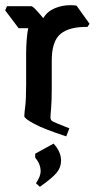

<svg xmlns="http://www.w3.org/2000/svg" viewBox="-35 -518 382 742"><path d="M221 9Q135 -19 97 -39.5Q59 -60 59 -69Q59 -80 62.5 -107Q66 -134 66 -191V-315Q66 -335 68 -362.5Q70 -390 74 -409H37L-15 -478L-8 -494H86Q91 -494 104.5 -479.5Q118 -465 132 -448Q148 -474 176.5 -486Q205 -498 237 -498Q253 -498 261 -496L311 -426L303 -414Q233 -415 199 -387Q165 -359 165 -284V-177Q165 -127 162.5 -99.5Q160 -72 160 -63Q160 -57 164 -52.5Q168 -48 183.5 -42Q199 -36 233 -22ZM172 37Q201 68 201 103Q201 129 183.5 150Q166 171 119 204L104 190Q122 164 122 144Q122 116 101 91V76Z"/></svg>

Font: Jaini
Style: Regular
Weight: 400
Designer: Maithili Shingre, Girish Dalvi (Devanagari), Taresh Vohra (Latin)
Foundry: Ek Type
Version: Version 2.000; ttfautohint (v1.8.4.7-5d5b)